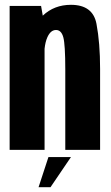

<svg xmlns="http://www.w3.org/2000/svg" viewBox="-20 -622 460 797"><path d="M20 0V-597.5H150.5L157.5 -557Q205 -602 274.5 -602Q365.5 -602 380.5 -523Q395.5 -444 395.5 -336.5V0H251V-333.5Q251 -437 242.8 -467.2Q234.5 -497.5 212.5 -497.5Q190 -497.5 176.5 -467Q168 -448 165 -419.5V0ZM140.1 155 181.1 29.9H274.6L189.7 155Z"/></svg>

Font: Anybody Condensed Regular
Style: Bold
Weight: 700
Width: 3
Designer: Tyler Finck
Foundry: Etcetera Type Company
Version: Version 1.010; ttfautohint (v1.8.3) -l 8 -r 50 -G 200 -x 14 